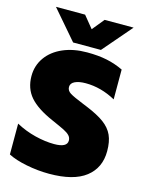

<svg xmlns="http://www.w3.org/2000/svg" viewBox="-136 -1003 845 1101"><g transform="rotate(15 287.0 -452.5)"><path d="M56 -920H229L287 -849L345 -920H517L369 -748H204ZM20 -34V-217Q75 -187 135.5 -172Q196 -157 249 -157Q326 -157 326 -198Q326 -215 314.5 -227.5Q303 -240 280 -251.5Q257 -263 207 -285Q110 -327 66.5 -377Q23 -427 23 -501Q23 -563 57.5 -611.5Q92 -660 154 -687Q216 -714 297 -714Q363 -714 414 -703.5Q465 -693 513 -670V-493Q426 -541 335 -541Q295 -541 271 -529.5Q247 -518 247 -496Q247 -474 268.5 -460.5Q290 -447 350 -423L372 -414Q443 -385 481.5 -356.5Q520 -328 537 -290.5Q554 -253 554 -196Q554 -97 482 -41Q410 15 265 15Q198 15 130 1.5Q62 -12 20 -34Z"/></g></svg>

Font: Prompt ExtraBold
Style: Regular
Weight: 800
Designer: Katatrad Team
Foundry: CadsonDemak
Version: Version 1.001